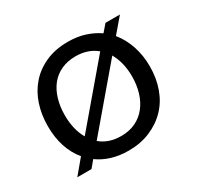

<svg xmlns="http://www.w3.org/2000/svg" viewBox="-109 -579 734 714"><g transform="rotate(-30 258.0 -222.0)"><path d="M478 -223Q478 -172 462.5 -129Q447 -86 417.5 -55.5Q388 -25 346.5 -7.5Q305 10 254 10Q215 10 182 0Q149 -10 123 -29L99 0H38L89 -61Q38 -123 38 -219Q38 -268 52 -310.5Q66 -353 94 -385Q122 -417 163.5 -435.5Q205 -454 259 -454Q299 -454 331.5 -443.5Q364 -433 390 -415L416 -445H478L425 -383Q451 -351 464.5 -310Q478 -269 478 -223ZM402 -224Q402 -283 377 -327L168 -81Q203 -51 257 -51Q292 -51 319 -64Q346 -77 364.5 -100.5Q383 -124 392.5 -155.5Q402 -187 402 -224ZM113 -223Q113 -161 138 -118L346 -363Q310 -393 257 -393Q222 -393 195 -380.5Q168 -368 150 -345.5Q132 -323 122.5 -291.5Q113 -260 113 -223Z"/></g></svg>

Font: Zilla Slab Regular
Style: Regular
Weight: 400
Designer: Typotheque.com
Foundry: Typotheque type foundry
Version: Version 1.0; 2017